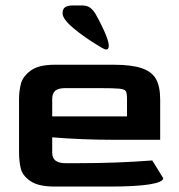

<svg xmlns="http://www.w3.org/2000/svg" viewBox="-20 -686 660 706"><path d="M50 -128V-320Q50 -352 57 -378.5Q64 -405 93 -426.5Q122 -448 182 -448H397Q463 -448 500.5 -435.5Q538 -423 553.5 -395.5Q569 -368 569 -320V-172H394Q284 -172 172 -181V-126Q171 -86 220 -86H271Q410 -86 540 -96L580 -31Q580 -16 529.5 -8Q479 0 383 0H182Q121 0 92 -20Q63 -40 56.5 -66Q50 -92 50 -128ZM447 -258V-322Q447 -344 442.5 -351Q438 -358 418.5 -360Q399 -362 341 -362H220Q195 -362 183.5 -352.5Q172 -343 172 -322V-258ZM371 -504Q365 -504 354 -510.5Q343 -517 340 -519Q290 -549 250 -582.5Q210 -616 210 -637Q210 -653 219.5 -659.5Q229 -666 249 -666H280Q299 -666 309.5 -659Q320 -652 330 -637Q345 -612 362.5 -573.5Q380 -535 380 -518Q380 -504 371 -504Z"/></svg>

Font: Gold
Style: Regular
Weight: 400
Designer: jaiki
Version: Version 1.000